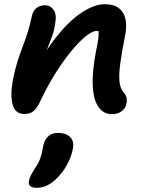

<svg xmlns="http://www.w3.org/2000/svg" viewBox="-20 -533 690 913"><path d="M513 10Q472 10 448 -24.5Q424 -59 421 -127.5Q418 -196 438 -297Q445 -329 447.5 -350Q450 -371 448.5 -384Q447 -397 441.5 -406Q436 -415 426 -423Q449 -423 464.5 -415.5Q480 -408 485.5 -391.5Q491 -375 484 -349Q473 -370 463.5 -378Q454 -386 440 -386Q420 -386 389 -361.5Q358 -337 321 -292.5Q284 -248 246.5 -189Q209 -130 176 -61Q157 -19 140 -5Q123 9 96 9Q52 9 40 -36Q28 -81 41 -151Q51 -202 63 -240Q75 -278 87.5 -310.5Q100 -343 111 -377Q122 -411 131 -454Q136 -480 152.5 -494Q169 -508 194 -508Q219 -508 235 -486Q251 -464 242 -419Q238 -389 229 -364Q220 -339 208.5 -310Q197 -281 184.5 -241.5Q172 -202 159 -144L135 -175Q191 -287 251.5 -362Q312 -437 371 -475Q430 -513 478 -513Q521 -513 545.5 -494Q570 -475 577 -440.5Q584 -406 574 -359Q559 -284 552 -232Q545 -180 548 -147Q551 -114 566 -96Q577 -84 581 -71Q585 -58 581 -39Q577 -18 558.5 -4Q540 10 513 10ZM155 360Q110 360 118 326Q120 315 125.5 303.5Q131 292 144 271Q161 247 168.5 227.5Q176 208 179.5 191.5Q183 175 186 159Q192 132 209 115.5Q226 99 255 99Q295 99 314.5 119.5Q334 140 326 177Q319 213 298 251.5Q277 290 243 322Q220 342 199 351Q178 360 155 360Z"/></svg>

Font: Shantell Sans SemiBold
Style: Italic
Weight: 600
Italic angle: -11°
Designer: Stephen Nixon, Anya Danilova, Shantell Martin
Foundry: Arrow Type
Version: Version 1.011;[c5ecc13dd]